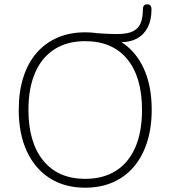

<svg xmlns="http://www.w3.org/2000/svg" viewBox="-20 -863 791 891"><path d="M375 8Q280 8 211 -36Q142 -80 104.5 -161Q67 -242 67 -353Q67 -437 88 -503.5Q109 -570 149 -616.5Q189 -663 246 -688Q303 -713 375 -713Q471 -713 540.5 -669.5Q610 -626 647 -545.5Q684 -465 684 -354Q684 -270 662.5 -203Q641 -136 601 -89Q561 -42 504 -17Q447 8 375 8ZM375 -33Q459 -33 518 -70.5Q577 -108 608 -179.5Q639 -251 639 -353Q639 -505 570.5 -588.5Q502 -672 375 -672Q292 -672 233 -634.5Q174 -597 143 -525.5Q112 -454 112 -353Q112 -202 181 -117.5Q250 -33 375 -33ZM483 -667 429 -709Q458 -707 479.5 -706Q501 -705 523 -705Q572 -705 597.5 -718Q623 -731 633 -756.5Q643 -782 643 -819Q643 -831 648 -837Q653 -843 663 -843Q673 -843 678 -837.5Q683 -832 683 -819Q683 -771 666 -737Q649 -703 617 -685Q585 -667 539 -667Z"/></svg>

Font: Nunito ExtraLight
Style: Regular
Weight: 200
Designer: Vernon Adams
Foundry: Vernon Adams
Version: Version 3.602;April 4, 2023;FontCreator 14.0.0.2856 64-bit